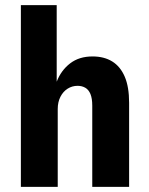

<svg xmlns="http://www.w3.org/2000/svg" viewBox="-20 -725 580 745"><path d="M61 0V-705H200V-408Q217 -452 252 -479Q287 -506 339 -506Q384 -506 415.5 -486.5Q447 -467 464 -427.5Q481 -388 481 -326V0H338V-315Q338 -343 331 -360Q324 -377 311 -384.5Q298 -392 281 -392Q260 -392 242.5 -381Q225 -370 214.5 -349.5Q204 -329 204 -302V0Z"/></svg>

Font: Nunito Sans 10pt Condensed ExtraBold
Style: Regular
Weight: 800
Width: 3
Designer: Vernon Adams
Foundry: Vernon Adams
Version: Version 3.101;gftools[0.9.27]